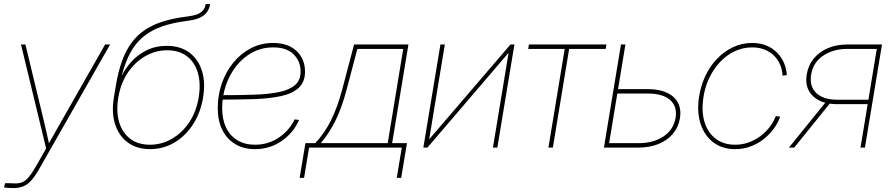

<svg xmlns="http://www.w3.org/2000/svg" viewBox="-39 -748 4519 973"><path d="M-18.6 202.1 -13.2 180.2 21 180.7Q48.3 183.6 67.9 177.5Q87.4 171.4 104.7 151.6Q122.1 131.8 143.1 95.2L194.8 4.4L67.4 -522.5H89.8L176.3 -164.1Q185.5 -126.5 194.1 -88.9Q202.6 -51.3 210.9 -13.2H204.1Q225.6 -51.3 246.8 -88.9Q268.1 -126.5 289.6 -164.1L493.7 -522.5H519L162.6 103Q140.6 142.1 121.3 164.3Q102.1 186.5 80.1 195.8Q58.1 205.1 27.8 205.1Q14.2 205.1 4.9 204.3Q-4.4 203.6 -18.6 202.1Z M721.2 7.8Q654.8 7.8 609.1 -25.6Q563.5 -59.1 544.4 -118.2Q525.4 -177.2 538.1 -253.9L547.9 -312.5Q559.6 -384.3 579.1 -438.2Q598.6 -492.2 627.9 -531.7Q657.2 -571.3 697.8 -597.9Q738.3 -624.5 791.7 -640.6Q845.2 -656.7 914.1 -665Q942.4 -668.5 960.9 -675.8Q979.5 -683.1 990 -695.8Q1000.5 -708.5 1003.4 -727.5H1025.9Q1022 -702.6 1008.8 -685.3Q995.6 -668 971.9 -657.5Q948.2 -647 912.1 -642.6Q837.4 -633.3 782.2 -614Q727.1 -594.7 687.5 -562Q647.9 -529.3 621.8 -481.2Q595.7 -433.1 578.6 -366.7H579.6Q594.7 -398.9 625.2 -433.6Q655.8 -468.3 701.4 -491.9Q747.1 -515.6 807.1 -515.6Q874.5 -515.6 919.9 -482.2Q965.3 -448.7 984.1 -389.9Q1002.9 -331.1 990.2 -253.9Q977.5 -177.2 939.5 -118.2Q901.4 -59.1 845 -25.6Q788.6 7.8 721.2 7.8ZM720.7 -14.6Q780.3 -14.6 832.3 -44.7Q884.3 -74.7 920.2 -128.7Q956.1 -182.6 967.8 -253.9Q979.5 -325.2 963.6 -379.2Q947.8 -433.1 908 -463.1Q868.2 -493.2 808.6 -493.2Q749 -493.2 696.8 -463.1Q644.5 -433.1 608.4 -379.2Q572.3 -325.2 560.5 -253.9Q548.8 -182.6 564.9 -128.7Q581.1 -74.7 621.1 -44.7Q661.1 -14.6 720.7 -14.6Z M1252.9 7.8Q1195.8 7.8 1153.3 -17.6Q1110.8 -43 1087.6 -89.6Q1064.5 -136.2 1064.5 -200.2Q1064.5 -264.6 1084.7 -324Q1105 -383.3 1142.6 -429.7Q1180.2 -476.1 1231.7 -503.2Q1283.2 -530.3 1345.2 -530.3Q1398.4 -530.3 1434.6 -510.5Q1470.7 -490.7 1488.8 -458Q1506.8 -425.3 1506.8 -385.7Q1506.8 -332.5 1475.1 -303.2Q1443.4 -273.9 1386 -261.2Q1328.6 -248.5 1250.7 -245.8Q1172.9 -243.2 1080.6 -243.2V-265.6Q1172.4 -265.6 1246.6 -268.1Q1320.8 -270.5 1374 -281.2Q1427.2 -292 1455.8 -316.7Q1484.4 -341.3 1484.4 -385.3Q1484.4 -436.5 1449.5 -472.2Q1414.6 -507.8 1345.2 -507.8Q1288.1 -507.8 1240.7 -482.7Q1193.4 -457.5 1158.9 -414.1Q1124.5 -370.6 1105.7 -315.4Q1086.9 -260.3 1086.9 -200.2Q1086.9 -143.1 1106.7 -101.6Q1126.5 -60.1 1163.8 -37.4Q1201.2 -14.6 1252.9 -14.6Q1320.3 -14.6 1373.5 -50.3Q1426.8 -85.9 1454.1 -143.1L1476.6 -140.1Q1448.7 -75.7 1388.9 -33.9Q1329.1 7.8 1252.9 7.8Z M1479.5 153.3 1508.8 -22.5H1558.6Q1582 -47.4 1601.8 -75.9Q1621.6 -104.5 1638.2 -137.9Q1654.8 -171.4 1668.9 -210Q1683.1 -248.5 1694.8 -293L1755.4 -522.5H2030.8L1948.2 -22.5H2023.4L1994.1 153.3H1971.7L1997.1 0H1527.3L1502 153.3ZM1586.9 -22.5H1925.8L2004.4 -500H1772L1717.3 -293Q1694.3 -206.1 1663.6 -141.8Q1632.8 -77.6 1586.9 -22.5Z M2481.4 0H2459L2538.1 -478.5H2536.6L2127 0H2106.4L2192.9 -522.5H2215.3L2136.2 -43.5H2137.2L2547.9 -522.5H2567.9Z M2740.2 0 2822.8 -500H2637.7L2641.6 -522.5H3034.2L3030.3 -500H2845.2L2762.7 0Z M3083 -296.4H3244.6Q3301.8 -296.4 3340.6 -278.3Q3379.4 -260.3 3396.7 -227.1Q3414.1 -193.8 3406.7 -148.4Q3398.9 -102.5 3370.6 -69.3Q3342.3 -36.1 3297.6 -18.1Q3252.9 0 3195.3 0H3021.5L3107.9 -522.5H3130.4L3047.9 -22.5H3196.3Q3272.9 -22.5 3323.2 -56.4Q3373.5 -90.3 3384.3 -148.4Q3394.5 -207 3357.9 -240.5Q3321.3 -273.9 3244.1 -273.9H3079.6Z M3686.5 7.8Q3622.1 7.8 3577.4 -25.4Q3532.7 -58.6 3512.7 -116.5Q3492.7 -174.3 3502.4 -249Q3510.3 -307.6 3533.4 -358.6Q3556.6 -409.7 3593 -448.2Q3629.4 -486.8 3675 -508.5Q3720.7 -530.3 3772.9 -530.3Q3813.5 -530.3 3845.7 -516.8Q3877.9 -503.4 3900.1 -480.2Q3922.4 -457 3934.6 -427.7Q3946.8 -398.4 3948.2 -367.2L3926.8 -364.7Q3925.3 -394 3914.6 -419.7Q3903.8 -445.3 3884.3 -465.1Q3864.7 -484.9 3836.7 -496.3Q3808.6 -507.8 3772.9 -507.8Q3724.6 -507.8 3682.6 -487.5Q3640.6 -467.3 3607.7 -431.4Q3574.7 -395.5 3553 -347.9Q3531.2 -300.3 3524.4 -245.6Q3515.6 -177.2 3532.7 -125.2Q3549.8 -73.2 3589.4 -43.9Q3628.9 -14.6 3686.5 -14.6Q3723.1 -14.6 3755.4 -26.4Q3787.6 -38.1 3814.5 -58.1Q3841.3 -78.1 3861.3 -104.2Q3881.3 -130.4 3892.6 -159.7L3915 -156.7Q3903.3 -124.5 3881.6 -95Q3859.9 -65.4 3830.1 -42.2Q3800.3 -19 3763.9 -5.6Q3727.5 7.8 3686.5 7.8Z M4344.2 0H4321.8L4404.3 -500H4252.9Q4184.1 -500 4133.1 -466.1Q4082 -432.1 4071.8 -370.6Q4062 -310.1 4097.9 -276.4Q4133.8 -242.7 4204.1 -242.7H4372.6L4369.1 -220.2H4203.1Q4124 -220.2 4081.1 -260.7Q4038.1 -301.3 4049.3 -370.6Q4057.1 -418 4085.4 -451.9Q4113.8 -485.8 4157 -504.2Q4200.2 -522.5 4253.4 -522.5H4430.7ZM3985.8 0H3959L4149.9 -235.8H4176.3Z"/></svg>

Font: Inter 28pt Thin
Style: Italic
Weight: 250
Italic angle: -9.3988°
Designer: Rasmus Andersson
Foundry: rsms
Version: Version 4.001;git-66647c0bb